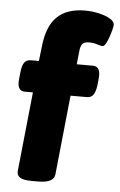

<svg xmlns="http://www.w3.org/2000/svg" viewBox="-54 -798 523 839"><g transform="rotate(5 207.5 -379.0)"><path d="M117 2Q80 2 65.5 -8Q51 -18 53 -36L89 -384H53Q17 -384 24 -440L27 -468Q30 -497 39.5 -510Q49 -523 68 -523H103L111 -592Q121 -679 164 -719.5Q207 -760 285 -760Q317 -760 347 -753Q377 -746 396 -734.5Q415 -723 415 -709Q415 -702 411 -686.5Q407 -671 401 -653.5Q395 -636 388 -624Q381 -612 374 -612Q366 -612 350.5 -617.5Q335 -623 314 -623Q295 -623 286 -614Q277 -605 275 -579L269 -523H340Q376 -523 370 -468L367 -439Q363 -410 353.5 -397Q344 -384 326 -384H254L218 -35Q214 2 145 2Z"/></g></svg>

Font: Asap Semi Expanded Semi Expanded ExtraBold
Style: Italic
Weight: 800
Width: 6
Italic angle: -6°
Designer: Pablo Cosgaya
Foundry: Omnibus-Type
Version: Version 3.001; ttfautohint (v1.8.4.7-5d5b)